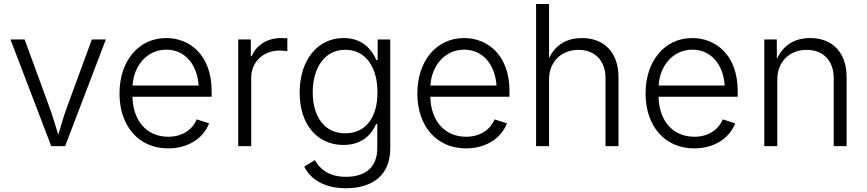

<svg xmlns="http://www.w3.org/2000/svg" viewBox="-20 -748 4438 983"><path d="M242.2 0H313.5L522 -545.9H450.2L324.2 -202.6C306.2 -154.3 292.5 -105.5 278.3 -58.1C263.7 -105.5 249.5 -154.3 231.9 -202.6L106 -545.9H33.7Z M841.3 11.7C951.2 11.7 1025.4 -47.9 1050.3 -116.7L987.3 -136.7C967.3 -88.9 918.5 -47.9 841.8 -47.9C731.4 -47.9 661.1 -128.9 658.2 -252.9H1063.5V-281.7C1063.5 -467.3 950.7 -553.2 831.1 -553.2C688.5 -553.2 591.8 -434.6 591.8 -269.5C591.8 -104 688.5 11.7 841.3 11.7ZM658.7 -310.1C664.6 -411.1 732.4 -493.7 831.1 -493.7C928.7 -493.7 989.7 -416.5 997.1 -310.1Z M1199.7 0H1266.1V-350.1C1266.1 -430.7 1327.6 -489.3 1412.1 -489.3C1429.7 -489.3 1446.3 -486.8 1451.2 -485.8V-552.2L1417.5 -553.2C1349.6 -553.2 1291 -516.6 1269 -460.9H1264.2V-545.9H1199.7Z M1751.5 215.8C1882.3 215.8 1978 152.3 1978 13.2V-545.9H1913.6V-440.9H1906.7C1884.8 -490.7 1838.9 -553.2 1739.3 -553.2C1605.5 -553.2 1514.2 -440.4 1514.2 -273.9C1514.2 -106.4 1607.9 -5.9 1737.8 -5.9C1835 -5.9 1883.3 -61 1905.3 -112.3H1911.6V10.3C1911.6 110.8 1847.7 157.2 1751.5 157.2C1660.2 157.2 1615.7 114.3 1592.3 71.8L1537.6 105C1569.3 169.4 1640.1 215.8 1751.5 215.8ZM1747.6 -65.4C1641.1 -65.4 1581.1 -151.4 1581.1 -275.4C1581.1 -397 1639.6 -493.2 1747.6 -493.2C1853.5 -493.2 1912.6 -401.9 1912.6 -275.4C1912.6 -145 1851.6 -65.4 1747.6 -65.4Z M2366.2 11.7C2476.1 11.7 2550.3 -47.9 2575.2 -116.7L2512.2 -136.7C2492.2 -88.9 2443.4 -47.9 2366.7 -47.9C2256.3 -47.9 2186 -128.9 2183.1 -252.9H2588.4V-281.7C2588.4 -467.3 2475.6 -553.2 2356 -553.2C2213.4 -553.2 2116.7 -434.6 2116.7 -269.5C2116.7 -104 2213.4 11.7 2366.2 11.7ZM2183.6 -310.1C2189.5 -411.1 2257.3 -493.7 2356 -493.7C2453.6 -493.7 2514.6 -416.5 2522 -310.1Z M2791 -340.3C2791 -434.1 2855.5 -492.7 2941.9 -492.7C3025.9 -492.7 3080.1 -437.5 3080.1 -348.1V0H3146.5V-353C3146.5 -482.4 3070.3 -553.2 2959.5 -553.2C2886.7 -553.2 2825.2 -522.5 2791 -450.2V-727.5H2724.6V0H2791Z M3534.7 11.7C3644.5 11.7 3718.8 -47.9 3743.7 -116.7L3680.7 -136.7C3660.6 -88.9 3611.8 -47.9 3535.2 -47.9C3424.8 -47.9 3354.5 -128.9 3351.6 -252.9H3756.8V-281.7C3756.8 -467.3 3644 -553.2 3524.4 -553.2C3381.8 -553.2 3285.2 -434.6 3285.2 -269.5C3285.2 -104 3381.8 11.7 3534.7 11.7ZM3352.1 -310.1C3357.9 -411.1 3425.8 -493.7 3524.4 -493.7C3622.1 -493.7 3683.1 -416.5 3690.4 -310.1Z M3959.5 -340.3C3959.5 -434.1 4023.9 -492.7 4110.4 -492.7C4194.3 -492.7 4248.5 -437.5 4248.5 -348.1V0H4314.5V-353C4314.5 -482.4 4238.8 -553.2 4127.9 -553.2C4053.7 -553.2 3990.7 -521 3957.5 -445.3L3957 -545.9H3893.1V0H3959.5Z"/></svg>

Font: Raveo Light
Style: Regular
Weight: 300
Designer: Jakub Foglar, Rasmus Andersson (Inter)
Foundry: Jakubfoglar.com
Version: Version 1.100;Glyphs 3.2.3 (3260)